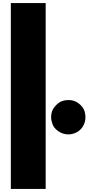

<svg xmlns="http://www.w3.org/2000/svg" viewBox="-20 -1220 572 1240"><path d="M275 0H50V-1200H275ZM422 -352Q407 -352 390 -356.5Q373 -361 356 -373Q324 -395 316 -428Q310 -445 310 -463Q310 -503 332 -529Q342 -542 355.5 -553Q369 -564 387 -569Q405 -574 422 -574Q442 -574 458 -568.5Q474 -563 487 -553Q500 -544 511 -530Q522 -516 527 -499Q529 -490 530.5 -481Q532 -472 532 -463Q532 -448 527.5 -431Q523 -414 511 -397Q502 -384 488 -373.5Q474 -363 457 -358Q441 -352 422 -352Z"/></svg>

Font: Boldonse
Style: Regular
Weight: 400
Designer: Universitype Foundry
Foundry: Universitype Foundry
Version: Version 1.000; ttfautohint (v1.8.4.7-5d5b)